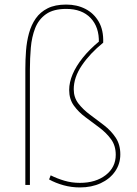

<svg xmlns="http://www.w3.org/2000/svg" viewBox="-20 -810 599 841"><path d="M330 11Q293 11 258.5 1.5Q224 -8 195 -24L202 -42Q230 -28 262 -18.5Q294 -9 330 -9Q399 -9 443 -43Q487 -77 487 -132Q487 -172 466.5 -200Q446 -228 415.5 -251Q385 -274 354.5 -296.5Q324 -319 303.5 -347.5Q283 -376 283 -416Q283 -449 298 -484.5Q313 -520 342.5 -557Q372 -594 417 -631L413 -623Q415 -691 377 -731Q339 -771 270 -771Q214 -771 181.5 -748Q149 -725 134 -686.5Q119 -648 115 -601Q111 -554 111 -506V0H91V-508Q91 -548 94 -588Q97 -628 107 -664.5Q117 -701 136.5 -729Q156 -757 188.5 -773.5Q221 -790 270 -790Q317 -790 354 -771Q391 -752 412.5 -715Q434 -678 432 -623Q374 -576 338.5 -523.5Q303 -471 303 -419Q303 -383 323.5 -356.5Q344 -330 374.5 -307.5Q405 -285 435.5 -261.5Q466 -238 486.5 -207.5Q507 -177 507 -134Q507 -92 484 -59Q461 -26 421 -7.5Q381 11 330 11Z"/></svg>

Font: Murecho Thin Thin
Style: Regular
Weight: 250
Version: Version 1.010